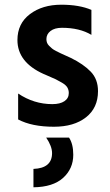

<svg xmlns="http://www.w3.org/2000/svg" viewBox="-20 -533 467 815"><path d="M368 -491V-385Q318 -415 243 -415Q212 -415 194.5 -401.5Q177 -388 177 -367Q177 -359 179.5 -352Q182 -345 188.5 -338.5Q195 -332 201 -327Q207 -322 218 -316.5Q229 -311 237 -307Q245 -303 259 -297Q273 -291 281 -287Q334 -261 365 -229Q396 -197 396 -146Q396 -75 345 -35Q294 5 209 5Q115 5 57 -26V-136Q124 -91 202 -91Q235 -91 253.5 -103.5Q272 -116 272 -138Q272 -151 266 -161.5Q260 -172 243 -182Q226 -192 216.5 -196.5Q207 -201 179 -213Q176 -214 174.5 -215Q173 -216 170 -217Q167 -218 165 -219Q54 -269 54 -363Q54 -433 107 -473Q160 -513 240 -513Q317 -513 368 -491ZM291 124Q291 183 248 222Q205 261 122 262V184Q201 181 201 117Q201 88 176 51H273Q291 78 291 124Z"/></svg>

Font: Hind SemiBold
Style: Regular
Weight: 600
Designer: Manushi Parikh, Satya Rajpurohit
Foundry: Indian Type Foundry
Version: Version 2.001;PS 1.0;hotconv 1.0.79;makeotf.lib2.5.61930; tt